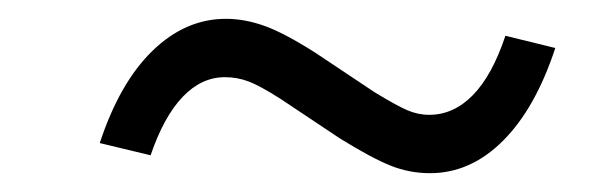

<svg xmlns="http://www.w3.org/2000/svg" viewBox="-20 -477 640 204"><path d="M140 -312 86 -325Q107 -389 142 -423Q177 -457 220 -457Q240 -457 261 -449.5Q282 -442 315 -421L378 -379Q401 -365 412.5 -360Q424 -355 436 -355Q462 -355 482.5 -376Q503 -397 517 -439L570 -426Q549 -362 514.5 -327.5Q480 -293 437 -293Q415 -293 395 -301Q375 -309 341 -330L278 -372Q256 -386 244 -390.5Q232 -395 219 -395Q194 -395 174 -374Q154 -353 140 -312Z"/></svg>

Font: Red Hat Display
Style: Italic
Weight: 300
Italic angle: -12°
Designer: Pentagram, MCKL
Foundry: Pentagram, MCKL
Version: Version 1.023